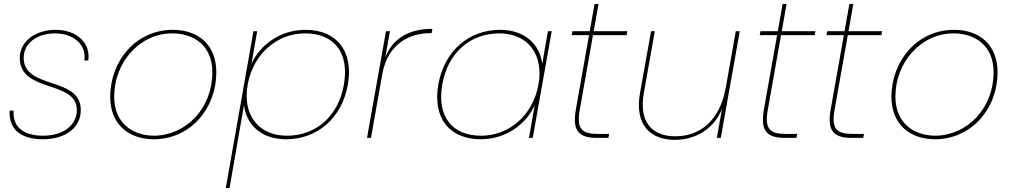

<svg xmlns="http://www.w3.org/2000/svg" viewBox="-20 -698 5125 972"><path d="M196 7C309 7 389 -49 389 -141C389 -313 100 -243 100 -405C100 -482 171 -529 259 -529C346 -529 419 -477 407 -392H427C440 -486 362 -547 262 -547C161 -547 80 -490 80 -405C80 -226 369 -294 369 -141C369 -69 307 -11 197 -11C94 -11 43 -60 49 -138H29C23 -37 94 7 196 7Z M759 7C937 7 1075 -141 1075 -333C1075 -469 986 -547 855 -547C670 -547 538 -392 538 -207C538 -72 628 7 759 7ZM762 -11C653 -11 558 -73 558 -209C558 -382 687 -529 852 -529C961 -529 1055 -468 1055 -332C1055 -152 925 -14 762 -11Z M1253 -375 1282 -540H1263L1123 254H1142L1215 -165C1227 -69 1300 7 1429 7C1584 7 1711 -98 1741 -270C1771 -442 1682 -547 1527 -547C1398 -547 1297 -471 1253 -375ZM1721 -270C1693 -109 1580 -11 1432 -11C1291 -11 1206 -114 1234 -270C1262 -426 1383 -529 1524 -529C1672 -529 1749 -431 1721 -270Z M1915 -321C1943 -481 2059 -530 2156 -530H2165L2169 -552C2022 -552 1936 -479 1912 -341ZM1838 0H1858L1954 -540H1934Z M2199 -270C2169 -98 2258 7 2413 7C2542 7 2643 -69 2687 -165L2658 0H2677L2773 -540H2754L2725 -375C2713 -471 2640 -547 2511 -547C2356 -547 2229 -442 2199 -270ZM2706 -270C2678 -114 2557 -11 2416 -11C2268 -11 2191 -109 2219 -270C2247 -431 2360 -529 2508 -529C2649 -529 2734 -426 2706 -270Z M2895 -142C2877 -37 2909 0 3001 0H3060L3064 -20H3007C2925 -20 2898 -45 2915 -142L3010 -678H2990ZM3152 -520 3156 -540H2878L2874 -520Z M3725 -540H3705L3609 0H3629ZM3295 -540H3276L3220 -227C3191 -60 3278 10 3396 10C3513 10 3622 -58 3652 -202L3654 -255C3625 -86 3522 -8 3399 -8C3280 -8 3214 -81 3239 -225Z M3847 -142C3829 -37 3861 0 3953 0H4012L4016 -20H3959C3877 -20 3850 -45 3867 -142L3962 -678H3942ZM4104 -520 4108 -540H3830L3826 -520Z M4185 -142C4167 -37 4199 0 4291 0H4350L4354 -20H4297C4215 -20 4188 -45 4205 -142L4300 -678H4280ZM4442 -520 4446 -540H4168L4164 -520Z M4714 7C4892 7 5030 -141 5030 -333C5030 -469 4941 -547 4810 -547C4625 -547 4493 -392 4493 -207C4493 -72 4583 7 4714 7ZM4717 -11C4608 -11 4513 -73 4513 -209C4513 -382 4642 -529 4807 -529C4916 -529 5010 -468 5010 -332C5010 -152 4880 -14 4717 -11Z"/></svg>

Font: Poppins Devanagari Thin
Style: Italic
Weight: 100
Italic angle: -10°
Designer: Ninad Kale (Devanagari), Jonny Pinhorn (Latin)
Foundry: Indian Type Foundry
Version: 4.005